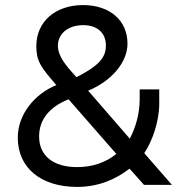

<svg xmlns="http://www.w3.org/2000/svg" viewBox="-20 -728 749 756"><path d="M284 8C366 8 435 -21 490 -64L547 0H657L548 -125C580 -172 607 -251 607 -319V-376H530V-337C530 -279 513 -223 491 -182L327 -371C418 -408 482 -482 482 -556C482 -648 412 -708 307 -708C198 -708 123 -643 123 -546C123 -488 140 -464 202 -393C118 -359 50 -279 50 -186C50 -67 141 8 284 8ZM281 -424C242 -467 208 -505 208 -548C208 -596 249 -629 308 -629C363 -629 397 -598 397 -549C397 -501 369 -469 281 -424ZM438 -122C398 -89 345 -70 284 -70C189 -70 134 -115 134 -191C134 -256 174 -307 250 -337Z"/></svg>

Font: Fixel Text Regular
Style: Regular
Weight: 400
Width: 4
Designer: AlfaBravo + MacPaw
Foundry: Kyrylo Tkachov, Marchela Mozhyna, Serhii Makarenko, Maria Weinstein, Zakhar Kryvoshyya
Version: Version 1.211